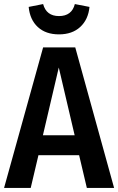

<svg xmlns="http://www.w3.org/2000/svg" viewBox="-23 -924 581 944"><path d="M118 -890 189 -904Q205 -845 267 -845Q330 -845 345 -904L417 -890Q411 -828 371.5 -791.5Q332 -755 267 -755Q202 -755 163 -791Q124 -827 118 -890ZM404 0 366 -161H166L128 0H-3L189 -691H347L538 0ZM188 -259H344L266 -592Z"/></svg>

Font: Fira Sans Condensed Medium
Style: Regular
Weight: 500
Width: 3
Designer: Carrois Corporate & Edenspiekermann AG
Foundry: Carrois Corporate GbR & Edenspiekermann AG
Version: Version 4.203;PS 004.203;hotconv 1.0.88;makeotf.lib2.5.64775